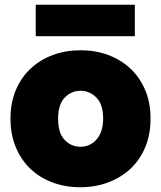

<svg xmlns="http://www.w3.org/2000/svg" viewBox="-20 -779 676 806"><path d="M612 -281Q612 -214 589.5 -160.5Q567 -107 527 -70Q487 -33 433.5 -13Q380 7 317 7Q254 7 200.5 -13Q147 -33 108 -70Q69 -107 46.5 -160.5Q24 -214 24 -281Q24 -348 46.5 -401Q69 -454 108.5 -491Q148 -528 201.5 -548Q255 -568 318 -568Q381 -568 434.5 -548Q488 -528 527.5 -491Q567 -454 589.5 -401Q612 -348 612 -281ZM224 -281Q224 -220 251.5 -191.5Q279 -163 317 -163Q336 -163 353 -170Q370 -177 383.5 -191.5Q397 -206 405 -228.5Q413 -251 413 -281Q413 -341 384.5 -369.5Q356 -398 318 -398Q280 -398 252 -369.5Q224 -341 224 -281ZM130 -759H546V-627H130Z"/></svg>

Font: SVN-Poppins ExtraBold
Style: Regular
Weight: 800
Designer: Ninad Kale (Devanagari), Jonny Pinhorn (Latin)
Foundry: Indian Type Foundry
Version: Version 3.002 2017; ttfautohint (v1.8.3)